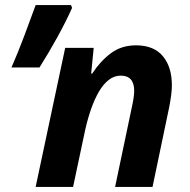

<svg xmlns="http://www.w3.org/2000/svg" viewBox="-20 -734 746 754"><path d="M236 -546H348L338 -445H342Q374 -494 415.5 -525Q457 -556 514 -556Q584 -556 619.5 -513.5Q655 -471 655 -399Q655 -366 644 -311L579 0H432L499 -319Q507 -356 507 -377Q507 -437 454 -437Q429 -437 407.5 -420.5Q386 -404 369 -375Q352 -346 338.5 -308Q325 -270 315 -226L267 0H120ZM25 -469Q51 -528 76 -595Q101 -662 120 -714H259L263 -703Q240 -651 205 -587.5Q170 -524 135 -469Z"/></svg>

Font: BC Sans
Style: Bold Italic
Weight: 700
Italic angle: -12°
Designer: Monotype Design Team
Province of B.C.
Foundry: Monotype Imaging Inc.
Version: Version 2.000;GOOG;noto-source:20170915:90ef993387c0